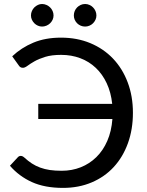

<svg xmlns="http://www.w3.org/2000/svg" viewBox="-20 -908 716 936"><path d="M39.5 -633.5Q84 -675.5 142.5 -700Q201 -724.5 277.5 -724.5Q355.5 -724.5 420 -697.8Q484.5 -671 530.8 -622.5Q577 -574 602.5 -506.5Q628 -439 628 -358Q628 -277 603.5 -209.5Q579 -142 534.5 -93.8Q490 -45.5 427 -18.8Q364 8 287 8Q198 8 135.2 -20.5Q72.5 -49 28.5 -100L67 -141.5Q73 -148 81 -148Q89.5 -148 98 -140.5Q116.5 -123.5 135.2 -111.2Q154 -99 175.8 -91Q197.5 -83 223 -79.2Q248.5 -75.5 281 -75.5Q330.5 -75.5 373.5 -92.5Q416.5 -109.5 449.5 -141.8Q482.5 -174 503 -221Q523.5 -268 528 -328H166.5V-401.5H527Q521 -458 500.2 -502.2Q479.5 -546.5 447 -577.2Q414.5 -608 371.5 -624.2Q328.5 -640.5 278 -640.5Q232 -640.5 200.5 -630.8Q169 -621 148 -609Q127 -597 114 -587.2Q101 -577.5 92 -577.5Q84 -577.5 79.2 -580.8Q74.5 -584 71.5 -589ZM241 -832.5Q241 -821.5 236.5 -811.8Q232 -802 224.2 -794.5Q216.5 -787 206.2 -782.8Q196 -778.5 185 -778.5Q174.5 -778.5 164.8 -782.8Q155 -787 147.5 -794.5Q140 -802 135.5 -811.8Q131 -821.5 131 -832.5Q131 -844 135.5 -854.2Q140 -864.5 147.5 -872Q155 -879.5 164.8 -884Q174.5 -888.5 185 -888.5Q196 -888.5 206.2 -884Q216.5 -879.5 224.2 -872Q232 -864.5 236.5 -854.2Q241 -844 241 -832.5ZM450 -832.5Q450 -821.5 445.5 -811.8Q441 -802 433.5 -794.5Q426 -787 416 -782.8Q406 -778.5 395 -778.5Q383.5 -778.5 373.5 -782.8Q363.5 -787 356 -794.5Q348.5 -802 344.2 -811.8Q340 -821.5 340 -832.5Q340 -844 344.2 -854.2Q348.5 -864.5 356 -872Q363.5 -879.5 373.5 -884Q383.5 -888.5 395 -888.5Q406 -888.5 416 -884Q426 -879.5 433.5 -872Q441 -864.5 445.5 -854.2Q450 -844 450 -832.5Z"/></svg>

Font: Lato 2
Style: Regular
Weight: 400
Designer: Lukasz Dziedzic with Adam Twardoch and Botio Nikoltchev
Foundry: tyPoland Lukasz Dziedzic
Version: Version 2.015; 2015-08-06; http://www.latofonts.com/